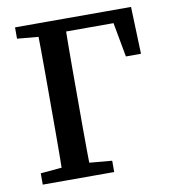

<svg xmlns="http://www.w3.org/2000/svg" viewBox="-77 -734 721 802"><g transform="rotate(-10 283.5 -333.5)"><path d="M129 0Q130 -51 130.5 -102Q131 -153 131 -204Q131 -255 131 -306V-357Q131 -409 131 -460.5Q131 -512 130.5 -564Q130 -616 129 -667H248Q247 -617 246.5 -565Q246 -513 246 -461.5Q246 -410 246 -357V-306Q246 -256 246 -205.5Q246 -155 246.5 -103.5Q247 -52 248 0ZM188 -613V-667H532L539 -467H475L439 -663L494 -613ZM40 0V-48L174 -60H207L343 -48V0ZM40 -619V-667H186V-607H174Z"/></g></svg>

Font: Source Serif 4 18pt Medium
Style: Regular
Weight: 500
Designer: Frank Grießhammer
Foundry: Adobe Systems Incorporated
Version: Version 4.004;hotconv 1.0.116;makeotfexe 2.5.65601